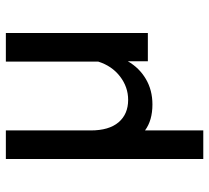

<svg xmlns="http://www.w3.org/2000/svg" viewBox="-50 -488 731 672"><g transform="rotate(-90 316.0 -151.5)"><path d="M96 194V-497H196V-200Q196 -136 224.5 -102.5Q253 -69 303 -69Q348 -69 385 -97.5Q422 -126 437 -174V-497H537V0H438V-70Q415 -30 376 -7Q337 16 287 16Q231 16 196 -10V194Z"/></g></svg>

Font: Wix Madefor Text Medium
Style: Regular
Weight: 500
Designer: Dalton Maag Ltd
Foundry: Dalton Maag Ltd
Version: Version 3.100